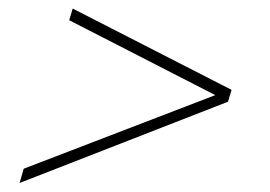

<svg xmlns="http://www.w3.org/2000/svg" viewBox="-20 -474 615 437"><path d="M499 -242.5 24.5 -57.5 34 -90 470 -257.5 137.5 -428 145.5 -454.5 507 -269.5Z"/></svg>

Font: Newsreader 72pt Light
Style: Italic
Weight: 300
Italic angle: -17°
Designer: Hugues Gentile
Foundry: Production Type
Version: Version 1.003; ttfautohint (v1.8.3)